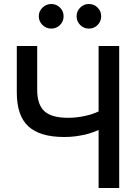

<svg xmlns="http://www.w3.org/2000/svg" viewBox="-20 -940 697 960"><path d="M473 0V-290Q461 -285 444 -278.5Q427 -272 405 -267Q383 -262 357.5 -258.5Q332 -255 301 -255Q180 -255 122 -308Q64 -361 64 -478V-710H166V-490Q166 -418 201.5 -384.5Q237 -351 321 -351Q362 -351 403.5 -360Q445 -369 473 -383V-710H576V0ZM174 -859Q174 -884 192.5 -902Q211 -920 236 -920Q262 -920 280 -902Q298 -884 298 -859Q298 -833 280 -815Q262 -797 236 -797Q211 -797 192.5 -815Q174 -833 174 -859ZM363 -859Q363 -884 381 -902Q399 -920 424 -920Q450 -920 468 -902Q486 -884 486 -859Q486 -833 468 -815Q450 -797 424 -797Q399 -797 381 -815Q363 -833 363 -859Z"/></svg>

Font: Rising Sun Medium
Style: Regular
Weight: 500
Designer: Matt McInerney, Pablo Impallari, Rodrigo Fuenzalida (Raleway font), Stephen Hutchings (Greek), Cristiano Sobral (main ch
Foundry: The Rising Sun Project Authors
Version: Version 4.327; ttfautohint (v1.8.4.7-5d5b-dirty)